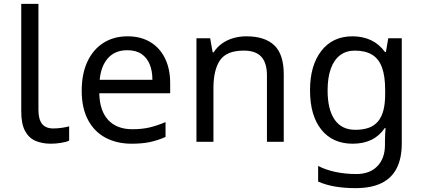

<svg xmlns="http://www.w3.org/2000/svg" viewBox="-20 -734 2185 994"><path d="M243 10Q199 10 164.5 -4.5Q130 -19 110 -55.5Q90 -92 90 -157V-714H179V-165Q179 -117 197.5 -93Q216 -69 256 -69Q278 -69 301.5 -72.5Q325 -76 338 -80V-6Q324 1 296.5 5.5Q269 10 243 10Z M640 -546Q709 -546 758.5 -516Q808 -486 834.5 -431.5Q861 -377 861 -304V-251H494Q496 -160 540.5 -112.5Q585 -65 665 -65Q716 -65 755.5 -74.5Q795 -84 837 -102V-25Q796 -7 756 1.5Q716 10 661 10Q585 10 526.5 -21Q468 -52 435.5 -113.5Q403 -175 403 -264Q403 -352 432.5 -415Q462 -478 515.5 -512Q569 -546 640 -546ZM639 -474Q576 -474 539.5 -433.5Q503 -393 496 -321H769Q769 -367 755 -401Q741 -435 712.5 -454.5Q684 -474 639 -474Z M1255 -546Q1351 -546 1400 -499.5Q1449 -453 1449 -349V0H1362V-343Q1362 -408 1333 -440Q1304 -472 1242 -472Q1153 -472 1119 -422Q1085 -372 1085 -278V0H997V-536H1068L1081 -463H1086Q1104 -491 1130.5 -509.5Q1157 -528 1189 -537Q1221 -546 1255 -546Z M1805 -546Q1858 -546 1900.5 -526Q1943 -506 1973 -465H1978L1990 -536H2060V9Q2060 85 2034 136.5Q2008 188 1955 214Q1902 240 1820 240Q1762 240 1713.5 231.5Q1665 223 1627 206V125Q1665 145 1716 156Q1767 167 1825 167Q1894 167 1933.5 126.5Q1973 86 1973 16V-5Q1973 -17 1974 -39.5Q1975 -62 1976 -71H1972Q1944 -30 1902.5 -10Q1861 10 1806 10Q1702 10 1643.5 -63Q1585 -136 1585 -267Q1585 -395 1643.5 -470.5Q1702 -546 1805 -546ZM1817 -472Q1772 -472 1740.5 -448Q1709 -424 1692.5 -378Q1676 -332 1676 -266Q1676 -167 1712.5 -114.5Q1749 -62 1819 -62Q1860 -62 1889 -72.5Q1918 -83 1937 -105.5Q1956 -128 1965 -163Q1974 -198 1974 -246V-267Q1974 -340 1957.5 -385Q1941 -430 1906 -451Q1871 -472 1817 -472Z"/></svg>

Font: ltelugu85
Style: Book
Weight: 400
Designer: Jelle Bosma - Monotype Design Team
Foundry: Monotype Imaging Inc.
Version: Version 2.003